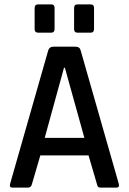

<svg xmlns="http://www.w3.org/2000/svg" viewBox="-20 -856 587 876"><path d="M138 -724V-819Q138 -836 154 -836H214Q229 -836 229 -820V-724Q229 -707 214 -707H154Q138 -707 138 -724ZM318 -724V-819Q318 -836 333 -836H394Q409 -836 409 -820V-724Q409 -707 394 -707H333Q318 -707 318 -724ZM108 0H36Q22 0 26 -17L200 -626Q205 -643 224 -643H324Q344 -643 348 -626L522 -17Q526 0 511 0H440Q431 0 427.5 -3.5Q424 -7 422 -17L384 -147H164L126 -17Q122 0 108 0ZM272 -547 184 -227H365L276 -547Z"/></svg>

Font: Rajdhani Semibold
Style: Regular
Weight: 600
Designer: Satya Rajpurohit, Jyotish Sonowal
Foundry: Indian Type Foundry
Version: Version 1.200;PS 1.0;hotconv 1.0.78;makeotf.lib2.5.61930; tt